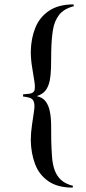

<svg xmlns="http://www.w3.org/2000/svg" viewBox="-20 -753 391 873"><path d="M136 -340Q141 -353 136.5 -382Q132 -411 126 -447.5Q120 -484 120 -518Q121 -578 140.5 -626.5Q160 -675 203 -704Q246 -733 314 -733L316 -725Q270 -713 248.5 -685Q227 -657 220.5 -615.5Q214 -574 213 -521Q213 -479 212 -444.5Q211 -410 205.5 -384Q200 -358 186.5 -341Q173 -324 147 -316Q174 -310 187.5 -292Q201 -274 206.5 -247Q212 -220 212.5 -186.5Q213 -153 213 -115Q214 -75 216.5 -40.5Q219 -6 228.5 20.5Q238 47 257.5 65Q277 83 312 92L310 100Q242 100 200 71Q158 42 139.5 -7Q121 -56 120 -115Q120 -149 125.5 -185Q131 -221 135 -250Q139 -279 133 -292Q128 -305 113 -309Q98 -313 85 -314V-324Q99 -325 114.5 -327Q130 -329 136 -340Z"/></svg>

Font: Cinzel Eorzea
Style: Regular
Weight: 500
Designer: Natanael Gama
Version: Version 2.000